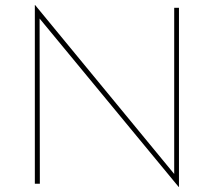

<svg xmlns="http://www.w3.org/2000/svg" viewBox="-20 -733 853 766"><path d="M693 13 138 -659 139 0H119V-713H120L675 -39V-702H694V13Z"/></svg>

Font: Synthetic Thin
Style: Regular
Weight: 100
Designer: Santiago Orozco
Foundry: Typemade
Version: Version 2.000; ttfautohint (v1.8.4.7-5d5b)